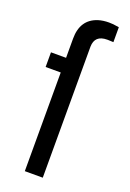

<svg xmlns="http://www.w3.org/2000/svg" viewBox="-142 -783 563 834"><g transform="rotate(20 139.0 -366.0)"><path d="M170.9 0H87.9V-456.1H18.1V-523.9H87.9V-612.8Q87.9 -701.2 162.1 -725.1Q184.1 -731.9 210.9 -731.9L231 -731L257.8 -727.1V-658.2L232.9 -659.2H229Q171.9 -659.2 170.9 -606Z"/></g></svg>

Font: SolaimanLipiNormal
Style: Normal
Weight: 400
Designer: Solaiman Karim
Version: Version 1.6.1 ; ttfautohint (v1.5.65-e2d9)